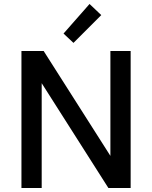

<svg xmlns="http://www.w3.org/2000/svg" viewBox="-20 -947 765 967"><path d="M88 0V-690H200L536 -162V-690H638V0H526L190 -528V0ZM300 -778 431 -927 490 -871 350 -731Z"/></svg>

Font: Oxanium Medium
Style: Regular
Weight: 500
Designer: Severin Meyer
Version: Version 1.001